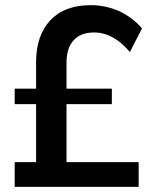

<svg xmlns="http://www.w3.org/2000/svg" viewBox="-20 -725 587 745"><path d="M238 -96V-321H414V-381H238V-480C238 -519 247 -549 266 -569C284 -589 310 -599 345 -599C395 -599 441 -574 484 -523L531 -615C506 -644 476 -666 442 -682C407 -697 371 -705 333 -705C265 -705 213 -686 176 -647C139 -608 120 -554 120 -483V-381H37V-321H120V-96H37V0H518V-96Z"/></svg>

Font: Argentum Sans
Style: Regular
Weight: 400
Designer: Julieta Ulanovsky
Foundry: Julieta Ulanovsky
Version: Version 5.001;March 29, 2019;FontCreator 11.5.0.2425 64-bit